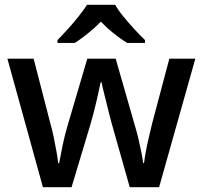

<svg xmlns="http://www.w3.org/2000/svg" viewBox="-20 -786 849 805"><path d="M449 -266Q444 -285 437.5 -310Q431 -335 425 -360Q419 -385 413.5 -406.5Q408 -428 406 -441H402Q399 -428 394.5 -406.5Q390 -385 384 -359.5Q378 -334 371.5 -309Q365 -284 359 -264L280 -1H160L11 -540H121L191 -269Q199 -241 205.5 -209.5Q212 -178 217 -149.5Q222 -121 224 -102H228Q231 -115 234.5 -135Q238 -155 242.5 -176.5Q247 -198 252 -218Q257 -238 261 -251L346 -540H465L548 -251Q554 -231 560.5 -203.5Q567 -176 572.5 -149Q578 -122 580 -103H584Q586 -120 591 -148Q596 -176 603.5 -208Q611 -240 618 -269L690 -540H799L647 -1H524ZM463 -766Q475 -744 497.5 -716.5Q520 -689 544.5 -662.5Q569 -636 588 -618V-606H513Q487 -622 458 -645Q429 -668 403 -695Q376 -668 348 -645.5Q320 -623 294 -606H221V-618Q240 -637 263.5 -663Q287 -689 309 -716.5Q331 -744 345 -766Z"/></svg>

Font: Noto Sans Adlam Unjoined Medium
Style: Regular
Weight: 500
Version: Version 3.001